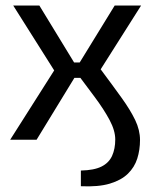

<svg xmlns="http://www.w3.org/2000/svg" viewBox="-20 -508 546 698"><path d="M274 169V112Q322 111 349 97.5Q376 84 387.5 58.5Q399 33 399 -1Q399 -33 378.5 -71.5Q358 -110 324.5 -155Q291 -200 252 -252L397 -488H493L346 -256Q390 -197 422 -152.5Q454 -108 471.5 -71.5Q489 -35 489 1Q489 37 479 68.5Q469 100 445 123.5Q421 147 379.5 159.5Q338 172 274 169ZM17 0 177 -252 28 -488H123L267 -252L113 0ZM208 -225V-281H310V-225Z"/></svg>

Font: Exo 2 Medium
Style: Regular
Weight: 500
Designer: Natanael Gama
Foundry: Natanael Gama
Version: Version 2.010